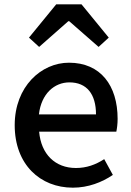

<svg xmlns="http://www.w3.org/2000/svg" viewBox="-20 -854 606 888"><path d="M317 14C388 14 452 -11 502 -45L462 -118C422 -92 380 -77 331 -77C236 -77 170 -140 161 -245H518C521 -259 524 -281 524 -304C524 -459 445 -564 299 -564C171 -564 48 -454 48 -275C48 -93 166 14 317 14ZM160 -325C171 -421 232 -473 301 -473C381 -473 424 -419 424 -325ZM114 -680 161 -637 296 -756H300L436 -637L483 -680L357 -834H240Z"/></svg>

Font: Noto Sans JP Medium
Style: Regular
Weight: 500
Designer: Ryoko NISHIZUKA 西塚涼子 (kana, bopomofo & ideographs); Paul D. Hunt (Latin, Greek & Cyrillic); Sandoll Communications 산돌커뮤니
Foundry: Adobe
Version: Version 2.004;hotconv 1.0.118;makeotfexe 2.5.65603